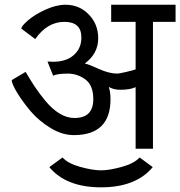

<svg xmlns="http://www.w3.org/2000/svg" viewBox="-20 -633 767 817"><path d="M410.2 164.1Q261.2 164.1 189.9 78.1L246.1 37.1Q269.5 63 321.3 77.1Q374 91.8 410.2 91.8Q445.8 91.8 498.5 77.1Q550.8 62.5 574.2 37.1L629.9 78.1Q558.6 164.1 410.2 164.1ZM479 -319.8Q485.8 -319.8 516.1 -326.7Q547.9 -334 557.1 -337.9V-540H453.1V-612.8H727.1V-540H630.9V0H557.1V-262.2Q534.7 -251 491.2 -251Q462.9 -251 442.9 -263.2Q450.2 -241.7 450.2 -210.9Q450.2 -58.1 293.9 -58.1Q245.1 -58.1 195.8 -87.9Q146.5 -117.7 111.3 -158.7Q77.1 -199.2 54.2 -236.3Q30.3 -275.4 29.8 -292L88.9 -327.1Q113.8 -285.6 127.9 -264.2Q148.4 -233.9 173.8 -203.1Q202.1 -168.9 233.4 -149.9Q264.6 -130.9 296.9 -130.9Q377 -130.9 377 -210.9Q377 -270 343.3 -294.9Q309.6 -319.8 268.1 -319.8Q224.6 -319.8 206.1 -311L182.1 -371.1Q198.2 -371.1 205.1 -370.1Q260.7 -370.1 292.5 -397.5Q325.7 -425.8 326.2 -471.2V-474.1Q326.2 -540 253.9 -540Q181.2 -540 129.9 -466.8L70.8 -511.2Q70.8 -521.5 98.6 -545.9Q127.4 -570.8 171.9 -591.3Q218.8 -612.8 258.8 -612.8Q317.4 -612.8 357.4 -571.8Q397.9 -530.3 397.9 -470.2Q397.9 -404.8 340.8 -362.8Q356.4 -359.9 400.4 -339.8Q444.3 -319.8 479 -319.8Z"/></svg>

Font: Miedinger*
Style: Book
Weight: 400
Version: Version 001.000